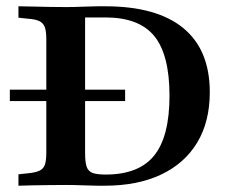

<svg xmlns="http://www.w3.org/2000/svg" viewBox="-20 -591 734 611"><path d="M11.3 -269.4V-305.6H378.2V-269.4ZM291.1 0Q273.4 0 245.6 -1.2Q217.7 -2.4 191.1 -2.4Q166.1 -2.4 137.5 -2Q108.9 -1.6 82.7 -1.2Q56.5 -0.8 38.7 0V-36.3L68.5 -39.5Q93.5 -41.9 106 -48Q118.5 -54 123 -67.3Q127.4 -80.6 127.4 -105.6V-465.3Q127.4 -490.3 123 -503.6Q118.5 -516.9 106 -523.4Q93.5 -529.8 68.5 -531.5L38.7 -534.7V-571Q56.5 -571 82.7 -570.2Q108.9 -569.4 137.5 -569Q166.1 -568.5 191.1 -568.5Q217.7 -568.5 245.6 -569.8Q273.4 -571 291.1 -571H314.5Q479 -571 563.3 -501.6Q647.6 -432.3 647.6 -297.6Q647.6 -204 607.7 -137.5Q567.7 -71 492.7 -35.5Q417.7 0 312.9 0ZM316.1 -35.5Q421.8 -35.5 470.6 -96Q519.4 -156.5 519.4 -286.3Q519.4 -416.9 471 -476.2Q422.6 -535.5 315.3 -535.5H250.8V-104Q250.8 -75.8 255.6 -60.9Q260.5 -46 274.6 -40.7Q288.7 -35.5 316.1 -35.5Z"/></svg>

Font: Playfair 9pt
Style: Bold
Weight: 700
Designer: Claus Eggers Sørensen
Foundry: Claus Eggers Sørensen
Version: Version 2.203